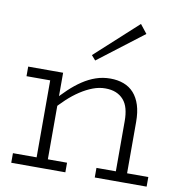

<svg xmlns="http://www.w3.org/2000/svg" viewBox="-84 -847 880 926"><g transform="rotate(10 355.5 -384.0)"><path d="M536 0V-293Q536 -327 529 -353Q522 -379 506.5 -396.5Q491 -414 469 -423Q447 -432 417 -432Q387 -432 356.5 -420.5Q326 -409 295.5 -389Q265 -369 235.5 -341.5Q206 -314 178 -281V-329Q207 -362 236.5 -390Q266 -418 297.5 -439Q329 -460 362.5 -471.5Q396 -483 433 -483Q469 -483 498.5 -472Q528 -461 548.5 -438Q569 -415 580 -380.5Q591 -346 591 -298V0ZM32 0V-47H297V0ZM148 0V-471H203V0ZM32 -424V-471H196V-424ZM441 0V-47H695V0ZM345 -556 325 -579 532 -768 566 -725Z"/></g></svg>

Font: BioRhyme Light
Style: Regular
Weight: 300
Designer: Aoife Mooney
Foundry: Aoife Mooney Type
Version: Version 1.600;gftools[0.9.33]